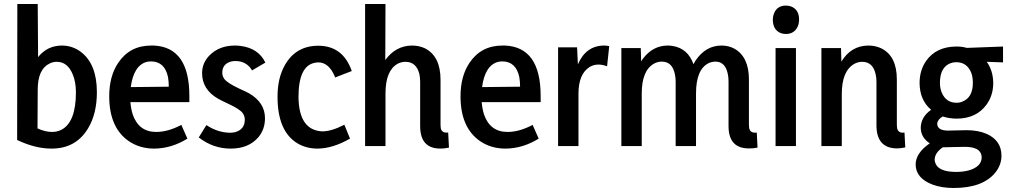

<svg xmlns="http://www.w3.org/2000/svg" viewBox="-20 -728 5033 957"><path d="M462.9 -268.6Q462.9 -408.2 383.8 -468.8Q341.8 -501 287.1 -501Q214.8 -500 169.9 -443.4L168 -708H66.4L65.4 -30.3Q155.3 12.7 237.3 12.7Q359.4 12.7 419.9 -89.8Q462.9 -162.1 462.9 -268.6ZM167 -87.9 168 -280.3Q168 -382.8 226.6 -411.1Q243.2 -419.9 262.7 -419.9Q317.4 -419.9 342.8 -356.4Q358.4 -319.3 358.4 -267.6Q358.4 -119.1 286.1 -81.1Q264.6 -70.3 239.3 -70.3Q206.1 -70.3 167 -87.9Z M914.1 -37.1 883.8 -105.5Q817.4 -70.3 758.8 -70.3Q671.9 -70.3 641.6 -157.2Q632.8 -185.5 629.9 -218.8H923.8V-250Q923.8 -493.2 746.1 -501Q739.3 -501 733.4 -501Q627 -501 569.3 -415Q524.4 -348.6 524.4 -248Q524.4 -91.8 622.1 -24.4Q676.8 12.7 749 12.7Q835.9 11.7 914.1 -37.1ZM732.4 -421.9Q800.8 -421.9 817.4 -343.8Q821.3 -321.3 821.3 -295.9L631.8 -293.9Q646.5 -403.3 712.9 -419.9Q722.7 -421.9 732.4 -421.9Z M1300.8 -138.7Q1300.8 -216.8 1221.7 -262.7Q1206.1 -271.5 1172.9 -286.1Q1112.3 -314.5 1097.7 -335Q1087.9 -349.6 1087.9 -365.2Q1087.9 -408.2 1129.9 -420.9Q1141.6 -423.8 1153.3 -423.8Q1204.1 -423.8 1231.4 -384.8Q1234.4 -379.9 1236.3 -377L1302.7 -416Q1268.6 -487.3 1179.7 -499Q1165 -501 1151.4 -501Q1071.3 -501 1022.5 -450.2Q987.3 -413.1 987.3 -363.3Q987.3 -282.2 1066.4 -236.3Q1082 -227.5 1115.2 -211.9Q1175.8 -184.6 1190.4 -163.1Q1200.2 -148.4 1200.2 -131.8Q1200.2 -83 1152.3 -69.3Q1139.6 -66.4 1126 -66.4Q1064.5 -67.4 1008.8 -104.5L970.7 -43Q1042 12.7 1129.9 12.7Q1220.7 12.7 1269.5 -45.9Q1300.8 -85 1300.8 -138.7Z M1724.6 -37.1 1696.3 -106.4Q1632.8 -73.2 1585.9 -73.2Q1469.7 -79.1 1467.8 -244.1Q1467.8 -399.4 1548.8 -415Q1557.6 -417 1566.4 -417Q1618.2 -417 1647.5 -349.6Q1649.4 -345.7 1650.4 -341.8L1733.4 -374Q1689.5 -500 1566.4 -500Q1455.1 -500 1400.4 -404.3Q1363.3 -339.8 1363.3 -246.1Q1363.3 -72.3 1463.9 -12.7Q1507.8 12.7 1563.5 12.7Q1639.6 11.7 1724.6 -37.1Z M2213.9 -67.4Q2181.6 -63.5 2176.8 -89.8Q2175.8 -97.7 2175.8 -106.4V-330.1Q2175.8 -448.2 2097.7 -487.3Q2068.4 -501 2033.2 -501Q1952.1 -500 1900.4 -428.7L1901.4 -708H1799.8V0H1901.4V-261.7Q1901.4 -376 1961.9 -410.2Q1980.5 -419.9 2001 -419.9Q2054.7 -419.9 2070.3 -359.4Q2074.2 -340.8 2074.2 -320.3V-99.6Q2074.2 22.5 2193.4 11.7Q2206.1 9.8 2217.8 7.8Z M2665 -37.1 2634.8 -105.5Q2568.4 -70.3 2509.8 -70.3Q2422.9 -70.3 2392.6 -157.2Q2383.8 -185.5 2380.9 -218.8H2674.8V-250Q2674.8 -493.2 2497.1 -501Q2490.2 -501 2484.4 -501Q2377.9 -501 2320.3 -415Q2275.4 -348.6 2275.4 -248Q2275.4 -91.8 2373 -24.4Q2427.7 12.7 2500 12.7Q2586.9 11.7 2665 -37.1ZM2483.4 -421.9Q2551.8 -421.9 2568.4 -343.8Q2572.3 -321.3 2572.3 -295.9L2382.8 -293.9Q2397.5 -403.3 2463.9 -419.9Q2473.6 -421.9 2483.4 -421.9Z M2863.3 0V-260.7Q2863.3 -358.4 2918 -393.6Q2938.5 -406.2 2962.9 -406.2Q2983.4 -406.2 3005.9 -397.5L3016.6 -498Q3002.9 -501 2990.2 -501Q2900.4 -500 2860.4 -407.2L2856.4 -492.2H2761.7V0Z M3712.9 -332Q3712.9 -444.3 3640.6 -485.4Q3611.3 -501 3576.2 -501Q3498 -501 3447.3 -426.8Q3441.4 -417 3436.5 -408.2Q3408.2 -487.3 3332 -499Q3320.3 -501 3308.6 -501Q3234.4 -501 3184.6 -435.5Q3179.7 -428.7 3175.8 -421.9L3173.8 -488.3H3077.1V0H3178.7V-261.7Q3178.7 -377 3240.2 -411.1Q3258.8 -420.9 3278.3 -420.9Q3331.1 -420.9 3343.8 -358.4Q3347.7 -341.8 3347.7 -322.3V0H3449.2V-261.7Q3449.2 -381.8 3511.7 -413.1Q3528.3 -420.9 3545.9 -420.9Q3594.7 -420.9 3607.4 -360.4Q3611.3 -342.8 3611.3 -322.3V-99.6Q3611.3 14.6 3717.8 11.7Q3736.3 11.7 3755.9 7.8L3752 -67.4Q3717.8 -62.5 3713.9 -91.8Q3712.9 -98.6 3712.9 -106.4Z M3947.3 0V-488.3H3845.7V0ZM3962.9 -630.9Q3962.9 -680.7 3921.9 -696.3Q3909.2 -700.2 3897.5 -700.2Q3853.5 -700.2 3837.9 -661.1Q3832 -646.5 3832 -630.9Q3832 -578.1 3873 -562.5Q3884.8 -558.6 3896.5 -558.6Q3940.4 -558.6 3957 -597.7Q3962.9 -613.3 3962.9 -630.9Z M4488.3 -67.4Q4455.1 -62.5 4451.2 -91.8Q4450.2 -98.6 4450.2 -106.4V-332Q4450.2 -449.2 4372.1 -487.3Q4342.8 -501 4307.6 -501Q4221.7 -500 4173.8 -420.9L4171.9 -488.3H4074.2V0H4175.8V-258.8Q4175.8 -374 4237.3 -409.2Q4256.8 -419.9 4277.3 -419.9Q4331.1 -419.9 4344.7 -357.4Q4348.6 -340.8 4348.6 -321.3V-99.6Q4350.6 10.7 4450.2 11.7Q4468.8 11.7 4492.2 6.8Z M4748 -215.8Q4696.3 -215.8 4674.8 -264.6Q4665 -287.1 4665 -315.4Q4665 -392.6 4717.8 -413.1Q4731.4 -418 4746.1 -418Q4798.8 -418 4820.3 -367.2Q4829.1 -344.7 4829.1 -315.4Q4829.1 -242.2 4777.3 -221.7Q4763.7 -215.8 4748 -215.8ZM4748 -496.1Q4646.5 -496.1 4595.7 -423.8Q4563.5 -377 4563.5 -313.5Q4564.5 -228.5 4621.1 -180.7Q4570.3 -145.5 4569.3 -90.8Q4570.3 -42 4614.3 -13.7Q4544.9 34.2 4543.9 90.8Q4543.9 160.2 4628.9 192.4Q4674.8 209 4733.4 209Q4878.9 209 4941.4 131.8Q4971.7 93.8 4971.7 47.9Q4971.7 -27.3 4898.4 -60.5Q4855.5 -79.1 4797.9 -79.1L4705.1 -77.1Q4652.3 -77.1 4651.4 -111.3Q4653.3 -132.8 4678.7 -147.5Q4712.9 -136.7 4748 -136.7Q4846.7 -136.7 4897.5 -207Q4930.7 -252.9 4930.7 -315.4Q4929.7 -376 4898.4 -419.9L4979.5 -417V-496.1L4798.8 -489.3Q4776.4 -496.1 4748 -496.1ZM4746.1 128.9Q4653.3 128.9 4640.6 80.1Q4638.7 73.2 4638.7 67.4Q4639.6 33.2 4679.7 5.9H4693.4L4785.2 3.9Q4864.3 2.9 4872.1 46.9Q4873 51.8 4873 55.7Q4873 102.5 4809.6 121.1Q4781.2 128.9 4746.1 128.9Z"/></svg>

Font: Yaldevi Colombo SemiBold
Style: Regular
Weight: 600
Designer: Sol Matas, Denzil Rajitha, Kosala Senevirathne and Pathum Egodawatta
Foundry: Mooniak
Version: Version 1.020 ; ttfautohint (v1.6)